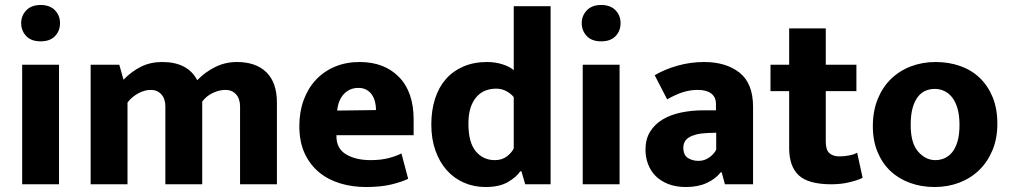

<svg xmlns="http://www.w3.org/2000/svg" viewBox="-20 -740 4058 771"><path d="M69 0V-480H217V0ZM143 -574Q105 -574 85 -595.5Q65 -617 65 -647Q65 -677 85.5 -698.5Q106 -720 143 -720Q180 -720 200.5 -699Q221 -678 221 -647Q221 -616 201 -595Q181 -574 143 -574Z M492 0H344V-480H459L476 -420Q508 -453 546 -472Q584 -491 631 -491Q734 -491 772 -418Q804 -451 844.5 -471Q885 -491 931 -491Q1008 -491 1050 -449.5Q1092 -408 1092 -328V0H944V-313Q944 -343 928 -361Q912 -379 885 -379Q861 -379 835 -367Q809 -355 792 -332V0H644V-313Q644 -343 628 -361Q612 -379 585 -379Q561 -379 535 -365Q509 -351 492 -328Z M1641 -197H1331V-193Q1331 -143 1370 -120Q1409 -97 1468 -97Q1509 -97 1540 -105Q1571 -113 1592 -124L1619 -22Q1592 -9 1550.5 1Q1509 11 1449 11Q1395 11 1346.5 -3.5Q1298 -18 1261.5 -48Q1225 -78 1203.5 -124Q1182 -170 1182 -234Q1182 -291 1199.5 -338.5Q1217 -386 1249 -420Q1281 -454 1325.5 -472.5Q1370 -491 1424 -491Q1523 -491 1582 -431Q1641 -371 1641 -260ZM1490 -298Q1490 -315 1486 -331Q1482 -347 1473.5 -359.5Q1465 -372 1451.5 -379.5Q1438 -387 1419 -387Q1384 -387 1361 -362.5Q1338 -338 1334 -296Z M2043 -715H2191V0H2089L2074 -52H2069Q2055 -30 2020.5 -9.5Q1986 11 1930 11Q1883 11 1843 -6.5Q1803 -24 1774 -56.5Q1745 -89 1728.5 -135.5Q1712 -182 1712 -240Q1712 -297 1727 -343.5Q1742 -390 1770.5 -422.5Q1799 -455 1841 -473Q1883 -491 1936 -491Q1969 -491 1998.5 -481.5Q2028 -472 2043 -458ZM2043 -350Q2034 -362 2015 -373Q1996 -384 1973 -384Q1950 -384 1930 -376.5Q1910 -369 1894.5 -352Q1879 -335 1870 -308.5Q1861 -282 1861 -243Q1861 -168 1890.5 -132.5Q1920 -97 1967 -97Q1996 -97 2015.5 -112Q2035 -127 2043 -144Z M2320 0V-480H2468V0ZM2394 -574Q2356 -574 2336 -595.5Q2316 -617 2316 -647Q2316 -677 2336.5 -698.5Q2357 -720 2394 -720Q2431 -720 2451.5 -699Q2472 -678 2472 -647Q2472 -616 2452 -595Q2432 -574 2394 -574Z M2609 -438Q2650 -462 2701.5 -476.5Q2753 -491 2807 -491Q2896 -491 2950 -448Q3004 -405 3004 -311V0H2891L2878 -48H2874Q2854 -22 2818.5 -5.5Q2783 11 2735 11Q2694 11 2663.5 -1Q2633 -13 2613 -33Q2593 -53 2582.5 -80.5Q2572 -108 2572 -139Q2572 -181 2590.5 -211Q2609 -241 2640.5 -260Q2672 -279 2714.5 -288Q2757 -297 2805 -297H2855V-323Q2855 -350 2836 -364.5Q2817 -379 2782 -379Q2752 -379 2723 -370Q2694 -361 2659 -341ZM2856 -207 2823 -206Q2795 -205 2776 -200Q2757 -195 2745.5 -187.5Q2734 -180 2729 -169.5Q2724 -159 2724 -148Q2724 -117 2742.5 -105.5Q2761 -94 2785 -94Q2809 -94 2828.5 -108Q2848 -122 2856 -139Z M3419 -374H3296V-171Q3296 -138 3310.5 -125Q3325 -112 3351 -112Q3371 -112 3391 -116Q3411 -120 3422 -127L3444 -26Q3427 -17 3392.5 -8.5Q3358 0 3319 0Q3226 0 3187.5 -36Q3149 -72 3149 -145V-374H3074V-480H3149V-626H3296V-480H3419Z M3985 -243Q3985 -184 3965.5 -137Q3946 -90 3912 -57Q3878 -24 3832 -6.5Q3786 11 3733 11Q3680 11 3634.5 -5.5Q3589 -22 3556 -53Q3523 -84 3504 -129.5Q3485 -175 3485 -233Q3485 -294 3504.5 -342Q3524 -390 3558 -423Q3592 -456 3638 -473.5Q3684 -491 3737 -491Q3790 -491 3835.5 -475Q3881 -459 3914 -427.5Q3947 -396 3966 -350Q3985 -304 3985 -243ZM3833 -238Q3833 -277 3825 -304.5Q3817 -332 3803 -349.5Q3789 -367 3771 -375Q3753 -383 3734 -383Q3715 -383 3697.5 -376Q3680 -369 3666.5 -352Q3653 -335 3645 -307.5Q3637 -280 3637 -238Q3637 -165 3667 -131Q3697 -97 3736 -97Q3755 -97 3772.5 -104.5Q3790 -112 3803.5 -128.5Q3817 -145 3825 -172Q3833 -199 3833 -238Z"/></svg>

Font: Mukta Mahee ExtraBold
Style: Regular
Weight: 800
Designer: Shuchita Grover, Noopur Datye, Girish Dalvi, Yashodeep Gholap
Foundry: Ek Type
Version: Version 2.538;PS 1.000;hotconv 16.6.51;makeotf.lib2.5.65220;